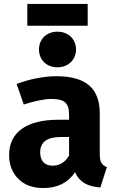

<svg xmlns="http://www.w3.org/2000/svg" viewBox="-20 -933 588 970"><path d="M423 -913H118V-803H423ZM270 -773C215 -773 177 -735 177 -683C177 -631 215 -593 270 -593C325 -593 364 -631 364 -683C364 -735 325 -773 270 -773ZM484 -360C484 -485 416 -548 264 -548C204 -548 131 -534 64 -509L100 -405C152 -422 204 -433 239 -433C306 -433 329 -414 329 -351V-328H275C114 -328 26 -265 26 -149C26 -100 42 -60 73 -29C104 2 146 17 199 17C271 17 324 -10 359 -63C382 -12 422 9 487 14L520 -89C495 -98 484 -114 484 -154ZM245 -96C206 -96 183 -120 183 -163C183 -216 218 -241 290 -241H329V-147C309 -113 281 -96 245 -96Z"/></svg>

Font: Fira Sans
Style: Bold
Weight: 700
Designer: Carrois Corporate & Edenspiekermann AG
Foundry: Carrois Corporate GbR & Edenspiekermann AG
Version: Version 4.203